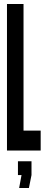

<svg xmlns="http://www.w3.org/2000/svg" viewBox="-20 -755 247 963"><path d="M15 0H184V-100H98V-735H15ZM138 54H70V123H88L76 188H125L138 123Z"/></svg>

Font: League Gothic Condensed
Style: Regular
Weight: 400
Width: 3
Designer: Tyler Finck
Foundry: The League of Moveable Type
Version: Version 1.001;PS 001.001;hotconv 1.0.56;makeotf.lib2.0.21325